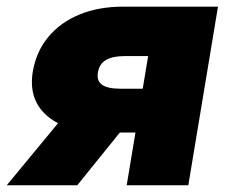

<svg xmlns="http://www.w3.org/2000/svg" viewBox="-63 -549 668 569"><path d="M495.1 0H312.5L376 -382.8H306.6Q271 -382.8 251.2 -371.3Q231.4 -359.9 227.1 -334Q223.1 -309.1 239.7 -297.6Q256.3 -286.1 293.5 -286.1H435.1L413.6 -156.2H247.1Q135.3 -156.2 77.9 -204.6Q20.5 -252.9 34.2 -336.9Q44.4 -396.5 80.3 -439.7Q116.2 -482.9 172.9 -506.1Q229.5 -529.3 301.8 -529.3H583ZM166 0H-43L151.9 -235.8H356.4Z"/></svg>

Font: Inter 24pt Black
Style: Italic
Weight: 900
Italic angle: -9.3988°
Designer: Rasmus Andersson
Foundry: rsms
Version: Version 4.001;git-66647c0bb